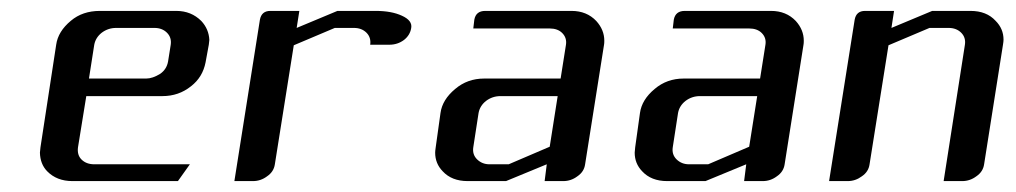

<svg xmlns="http://www.w3.org/2000/svg" viewBox="-20 -332 1862 352"><path d="M53.2 -52.2Q53.2 -53.2 54.2 -62L83 -250Q86.4 -274.4 109.9 -293.9Q131.3 -312 163.1 -312H303.2Q330.6 -312 349.1 -293.5Q362.8 -278.8 363.8 -258.8Q363.8 -256.8 362.8 -250L356.9 -217.8Q351.6 -190.4 330.1 -173.8Q307.6 -155.8 277.8 -155.8H138.2L123 -62Q121.1 -47.9 129.4 -39.6Q138.2 -30.8 152.8 -30.8H328.1L306.2 0H112.8Q84 0 66.4 -18.1Q53.7 -31.2 53.2 -52.2ZM143.1 -188H248Q259.8 -188 273.9 -196.8Q285.6 -205.1 288.1 -219.2L293 -250Q294.9 -263.2 286.1 -272Q277.3 -280.8 263.2 -280.8H192.9Q178.2 -280.8 166.5 -272Q155.3 -263.2 152.8 -250Z M409.7 0 456.5 -295.9Q459.5 -312 475.6 -312H528.8L523.9 -280.8L598.6 -312H668.9Q697.8 -312 716.8 -303.2Q736.3 -294.4 733.9 -280.8Q731.9 -267.6 720.7 -258.8Q709 -250 693.8 -250H658.7Q660.6 -263.2 651.9 -272Q643.1 -280.8 628.9 -280.8H593.8L518.6 -249L483.9 -30.8Q481.9 -17.1 469.7 -8.8Q458 0 443.8 0Z M777.8 -52.2Q777.8 -55.2 778.8 -62L787.6 -125Q791 -149.4 814.5 -168.9Q836.9 -188 867.7 -188H1007.8L1017.6 -250Q1019.5 -262.7 1010.7 -271.5Q1002.4 -279.8 987.8 -279.8H847.7L849.6 -295.9Q852.5 -312 869.6 -312H1027.8Q1055.7 -312 1073.2 -293.5Q1087.9 -277.3 1087.9 -257.3Q1087.9 -252.4 1087.4 -250L1052.7 -30.8Q1050.8 -17.1 1038.6 -8.8Q1026.9 0 1012.7 0H978.5L982.4 -30.8L907.7 0H837.4Q808.1 0 791.5 -18.1Q777.8 -32.2 777.8 -52.2ZM847.7 -62Q845.7 -48.8 854.5 -40Q863.8 -30.8 877.4 -30.8H912.6L987.8 -63L1002.4 -155.8H897.5Q882.8 -155.8 871.1 -147Q859.9 -138.2 857.4 -125Z M1143.6 -52.2Q1143.6 -55.2 1144.5 -62L1153.3 -125Q1156.7 -149.4 1180.2 -168.9Q1202.6 -188 1233.4 -188H1373.5L1383.3 -250Q1385.3 -262.7 1376.5 -271.5Q1368.2 -279.8 1353.5 -279.8H1213.4L1215.3 -295.9Q1218.3 -312 1235.4 -312H1393.6Q1421.4 -312 1439 -293.5Q1453.6 -277.3 1453.6 -257.3Q1453.6 -252.4 1453.1 -250L1418.5 -30.8Q1416.5 -17.1 1404.3 -8.8Q1392.6 0 1378.4 0H1344.2L1348.1 -30.8L1273.4 0H1203.1Q1173.8 0 1157.2 -18.1Q1143.6 -32.2 1143.6 -52.2ZM1213.4 -62Q1211.4 -48.8 1220.2 -40Q1229.5 -30.8 1243.2 -30.8H1278.3L1353.5 -63L1368.2 -155.8H1263.2Q1248.5 -155.8 1236.8 -147Q1225.6 -138.2 1223.1 -125Z M1500 0 1546.9 -295.9Q1549.8 -312 1565.9 -312H1619.1L1614.3 -280.8L1689 -312H1759.3Q1788.6 -312 1805.2 -293.9Q1819.8 -279.3 1819.8 -259.3Q1819.8 -255.9 1818.8 -250L1784.2 -30.8Q1782.2 -17.1 1770 -8.8Q1758.3 0 1744.1 0H1710L1749 -250Q1751 -263.2 1742.2 -272Q1733.4 -280.8 1719.2 -280.8H1684.1L1608.9 -249L1574.2 -30.8Q1572.3 -17.1 1560.1 -8.8Q1548.3 0 1534.2 0Z"/></svg>

Font: Hhenum
Style: Italic
Weight: 400
Designer: T. Christopher White
Version: Version 1.0